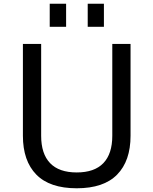

<svg xmlns="http://www.w3.org/2000/svg" viewBox="-20 -994 824 1031"><path d="M103 0ZM451 -974H538V-850H451ZM247 -974H335V-850H247ZM103 -265V-758H201V-265Q201 -168 249 -118Q297 -68 392 -68Q487 -68 535 -118Q583 -168 583 -265V-758H681V-265Q681 -130 609 -56.5Q537 17 392 17Q247 17 175 -56.5Q103 -130 103 -265Z"/></svg>

Font: Biryani
Style: Regular
Weight: 400
Designer: Dan Reynolds and Mathieu Réguer
Foundry: Dan Reynolds and Mathieu Réguer
Version: Version 1.004; ttfautohint (v1.1) -l 5 -r 5 -G 72 -x 0 -D la